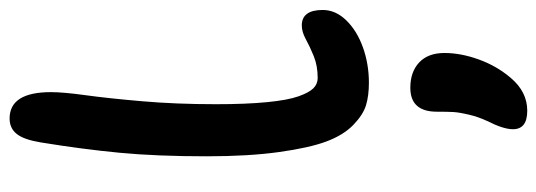

<svg xmlns="http://www.w3.org/2000/svg" viewBox="-390 -364 1151 412"><g transform="rotate(-90 186.0 -157.5)"><path d="M214.8 58.1Q187.5 58.1 167 52Q146.5 45.9 124.5 24.7Q102.5 3.4 88.9 -33.2Q75.2 -69.8 66.2 -135Q57.1 -200.2 57.1 -290Q57.1 -397 64.7 -476.8Q72.3 -556.6 86.9 -646Q92.8 -682.1 105 -697.5Q117.2 -712.9 138.2 -712.9Q194.8 -712.9 194.8 -624Q194.8 -597.7 188.2 -549.8Q181.6 -502 175.3 -429.2Q168.9 -356.4 168.9 -270Q168.9 -205.1 173.3 -160.4Q177.7 -115.7 185.8 -93Q193.8 -70.3 203.1 -61Q212.4 -51.8 225.1 -51.8Q251.5 -51.8 272.2 -60.3Q293 -68.8 308.6 -77.4Q324.2 -85.9 337.9 -85.9Q371.1 -85.9 371.1 -41Q371.1 -13.2 348.6 9.8Q326.2 32.7 290.5 45.4Q254.9 58.1 214.8 58.1ZM154.8 397.9Q115.2 397.9 115.2 367.2Q115.2 346.7 132.8 312Q142.1 292 146.7 271.7Q151.4 251.5 152.1 239.3Q152.8 227.1 152.8 204.1Q152.8 147 204.1 147Q238.3 147 258.5 166Q278.8 185.1 278.8 220.2Q278.8 255.4 264.9 293.9Q251 332.5 225.1 362.8Q195.3 397.9 154.8 397.9Z"/></g></svg>

Font: Shantell Sans Irregular Bouncy
Style: Regular
Weight: 500
Designer: Stephen Nixon, Anya Danilova, Shantell Martin
Foundry: Arrow Type
Version: Version 1.006;[9816181b4]